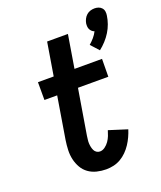

<svg xmlns="http://www.w3.org/2000/svg" viewBox="-143 -863 810 963"><g transform="rotate(-20 262.0 -381.5)"><path d="M431 -564 392 -607Q406 -619 418 -633Q430 -647 438 -663Q431 -665 425 -670.5Q419 -676 415.5 -683Q412 -690 411.5 -698.5Q411 -707 412 -715Q414 -726 419.5 -737Q425 -748 434 -756Q443 -764 454 -767.5Q465 -771 477 -771Q488 -771 498 -767.5Q508 -764 515 -756Q522 -748 523.5 -737Q525 -726 523 -715Q520 -694 512.5 -673Q505 -652 493 -632.5Q481 -613 465 -595.5Q449 -578 431 -564ZM257 8Q232 8 207.5 2Q183 -4 163.5 -18Q144 -32 132 -53Q120 -74 114.5 -98Q109 -122 110 -148Q111 -174 115 -200L152 -425H84V-520H168L197 -696H308L279 -520H426L425 -425H263L223 -184Q222 -174 220.5 -164Q219 -154 219.5 -144Q220 -134 222 -124.5Q224 -115 228 -106.5Q232 -98 240 -92.5Q248 -87 258 -87Q272 -87 285 -96.5Q298 -106 307 -119Q316 -132 321.5 -146Q327 -160 331 -174L429 -143Q423 -124 414.5 -105.5Q406 -87 394.5 -69.5Q383 -52 368 -37Q353 -22 335 -11.5Q317 -1 297 3.5Q277 8 257 8Z"/></g></svg>

Font: Iosevka QP
Style: Bold Italic
Weight: 700
Italic angle: -9°
Designer: Belleve Invis
Foundry: Belleve Invis
Version: Version 20.0.0; ttfautohint (v1.8.4)